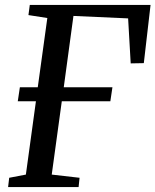

<svg xmlns="http://www.w3.org/2000/svg" viewBox="-20 -763 634 783"><path d="M13 0 17.5 -38 85.5 -51 126.5 -350H52.5L61 -407H134L173 -689.5L96 -701.5L101.5 -743H594L566.5 -505.5L513 -504.5L502.5 -688L279.5 -698L240 -407H438.5L430 -350H232L191 -51L304.5 -38L300.5 0Z"/></svg>

Font: Merriweather 28pt
Style: Italic
Weight: 400
Italic angle: -7.8°
Version: Version 2.101